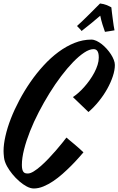

<svg xmlns="http://www.w3.org/2000/svg" viewBox="-30 -987 672 1090"><path d="M383.8 -436Q398.4 -445.3 414.8 -459.7Q431.2 -474.1 447.5 -492.4Q463.9 -510.7 479 -532Q494.1 -553.2 505.6 -575Q517.1 -596.7 523.9 -618.4Q530.8 -640.1 530.8 -660.2Q530.8 -675.3 528.3 -684.6Q525.9 -693.8 521.7 -699Q517.6 -704.1 512.2 -706.1Q506.8 -708 501 -708Q477.5 -708 447.8 -688.2Q418 -668.5 385 -634.5Q352.1 -600.6 317.6 -555.2Q283.2 -509.8 251 -457.8Q218.8 -405.8 190.2 -350.6Q161.6 -295.4 140.4 -241.7Q119.1 -188 106.7 -138.9Q94.2 -89.8 94.2 -50.8Q94.2 -36.1 96.4 -26.6Q98.6 -17.1 102.8 -11.5Q106.9 -5.9 113.3 -3.9Q119.6 -2 127.9 -2Q142.1 -2 161.4 -13.9Q180.7 -25.9 202.4 -44.9Q224.1 -64 246.3 -87.4Q268.6 -110.8 288.1 -133.5Q307.6 -156.2 323.2 -175.5Q338.9 -194.8 347.2 -206.1Q347.2 -205.6 359.1 -195.8Q371.1 -186 387.2 -172.4Q403.3 -158.7 419.4 -144.8Q435.5 -130.9 443.8 -122.1Q432.1 -108.9 414.1 -88.4Q396 -67.9 373.3 -45.2Q350.6 -22.5 324.7 0.5Q298.8 23.4 271.5 41.7Q244.1 60.1 216.3 71.5Q188.5 83 162.1 83Q143.1 83 121.6 71.5Q100.1 60.1 79.1 41.7Q58.1 23.4 40 1.2Q22 -21 9.8 -43Q-4.9 -70.3 -7.3 -93.3Q-9.8 -116.2 -9.8 -129.9Q-9.8 -167.5 1 -214.8Q11.7 -262.2 31.7 -313.7Q51.8 -365.2 80.1 -418.5Q108.4 -471.7 142.8 -521.5Q177.2 -571.3 217.5 -615.2Q257.8 -659.2 302 -691.9Q346.2 -724.6 393.3 -743.4Q440.4 -762.2 488.8 -762.2Q502.4 -762.2 517.6 -755.1Q532.7 -748 547.4 -736.6Q562 -725.1 575.7 -710Q589.4 -694.8 599.6 -679Q609.9 -663.1 616 -647.2Q622.1 -631.3 622.1 -618.2Q622.1 -588.9 610.4 -553.5Q598.6 -518.1 578.6 -482.2Q558.6 -446.3 531 -412.1Q503.4 -377.9 472.2 -351.1ZM620.1 -814.9Q607.4 -812.5 594.2 -810.5Q581.1 -808.6 565.9 -806.2Q559.1 -824.7 551.8 -848.1Q544.4 -871.6 539.1 -897.9Q514.2 -876.5 489.7 -856.2Q465.3 -835.9 433.1 -811Q427.7 -818.8 421.6 -824.5Q415.5 -830.1 407.2 -839.4Q423.8 -854.5 441.9 -871.8Q460 -889.2 477.1 -906.2Q494.1 -923.3 509.8 -939Q525.4 -954.6 538.1 -967.3Q560.1 -964.4 574.7 -958.5Q589.4 -952.6 602.1 -945.3Q603.5 -931.6 605.7 -913.6Q607.9 -895.5 610.4 -877.2Q612.8 -858.9 615.2 -842.3Q617.7 -825.7 620.1 -814.9Z"/></svg>

Font: Yesteryear
Style: Regular
Weight: 400
Designer: Astigmatic (AOETI)
Foundry: Astigmatic (AOETI)
Version: Version 1.000